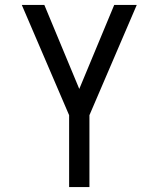

<svg xmlns="http://www.w3.org/2000/svg" viewBox="-20 -755 640 775"><path d="M259 0V-290L68 -735H159L300 -396L441 -735H532L341 -290V0Z"/></svg>

Font: Iosevka Aile
Style: Regular
Weight: 400
Designer: Belleve Invis
Foundry: Belleve Invis
Version: Version 28.0.1; ttfautohint (v1.8.4)